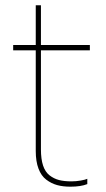

<svg xmlns="http://www.w3.org/2000/svg" viewBox="-20 -700 400 726"><path d="M134.8 -529.8H319.8V-509.8H134.8V-134.8Q134.8 -98.6 142.8 -74.2Q150.9 -49.8 167.2 -37.1Q183.6 -24.4 203.1 -19.3Q222.7 -14.2 250 -14.2Q267.1 -14.2 285.2 -17.3Q303.2 -20.5 310.1 -23.9V-3.9Q285.6 5.9 246.1 5.9Q217.8 5.9 195.8 -0.2Q173.8 -6.3 154.8 -20.8Q135.7 -35.2 125.5 -62.5Q115.2 -89.8 115.2 -128.9V-509.8H29.8V-529.8H115.2V-680.2H134.8Z"/></svg>

Font: Cooper Hewitt
Style: Thin
Weight: 701
Designer: Village Type and Design LLC
Foundry: Cooper Hewitt Smithsonian Design Museum
Version: 1.000